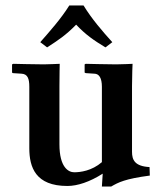

<svg xmlns="http://www.w3.org/2000/svg" viewBox="-20 -669 590 701"><path d="M462 -115V-354C462 -395 464 -436 464 -436C464 -436 425 -434 404 -434C377 -434 293 -436 293 -436L289 -434V-404L293 -402L324 -400C342 -400 352 -384 352 -352V-77C315 -45 273 -40 251 -40C230 -40 197 -58 197 -142V-354C197 -391 198 -436 198 -436C198 -436 154 -434 140 -434C108 -434 29 -436 29 -436L24 -434V-404L27 -402L58 -400C81 -399 87 -382 87 -352V-128C87 -58 110 10 226 10C263 10 308 -5 355 -35L352 12H386C412 -3 436 -16 527 -28L526 -59C472 -62 462 -85 462 -115ZM285 -649H233C203 -601 163 -556 127 -515L152 -496C192 -522 220 -540 258 -579C293 -542 322 -522 365 -496L390 -515C353 -556 315 -600 285 -649Z"/></svg>

Font: Libertinus Serif Semibold
Style: Regular
Weight: 600
Designer: Philipp H. Poll, Khaled Hosny
Foundry: Caleb Maclennan
Version: Version 7.050;RELEASE